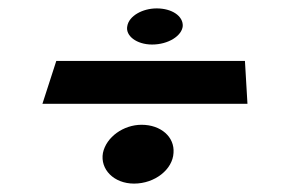

<svg xmlns="http://www.w3.org/2000/svg" viewBox="-20 -548 673 457"><path d="M353 -528C319 -528 287 -510 283 -486C278 -463 305 -442 342 -442C381 -442 413 -463 415 -486C416 -510 389 -528 353 -528ZM114 -403 81 -301H569L563 -403ZM317 -251C274 -251 233 -222 225 -184C218 -145 251 -111 299 -111C349 -111 391 -145 393 -184C396 -222 363 -251 317 -251Z"/></svg>

Font: Hussar Milosc
Style: Bold
Weight: 700
Foundry: Cannot Into Space Fonts
Version: Version 1.02